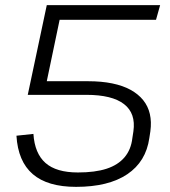

<svg xmlns="http://www.w3.org/2000/svg" viewBox="-20 -720 662 747"><path d="M276 7Q165 7 107.5 -42.5Q50 -92 44 -192L110 -199Q115 -123 157 -86Q199 -49 283 -49Q350 -49 394.5 -63.5Q439 -78 464.5 -108Q490 -138 495 -183L499 -209Q509 -279 462.5 -315Q416 -351 316 -351H88L162 -700H603L587 -643H212L162 -404H323Q375 -404 416.5 -395.5Q458 -387 488 -370.5Q518 -354 537 -330.5Q556 -307 563 -276.5Q570 -246 565 -209L561 -183Q548 -91 475 -42Q402 7 276 7Z"/></svg>

Font: Pathway Extreme 8pt Thin 12pt ExtraLight
Style: Italic
Weight: 250
Italic angle: -8°
Version: Version 1.001;gftools[0.9.26]